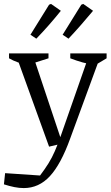

<svg xmlns="http://www.w3.org/2000/svg" viewBox="-46 -756 563 978"><path d="M-26 183 -20 126 158 138Q183 105 201 76Q219 47 233.5 13.5Q248 -20 264 -65L407 -474H467L311 -49Q264 81 208 141.5Q152 202 75 202Q52 202 27 197Q2 192 -26 183ZM204 -9 36 -474H122L272 -25ZM94 -425Q69 -430 45 -438.5Q21 -447 0 -459V-484H201V-459ZM440 -425Q407 -429 375 -438Q343 -447 312 -459V-484H497V-459ZM109 -579 204 -732 214 -736 264 -701Q235 -665 203.5 -629Q172 -593 139 -559ZM273 -579 368 -732 378 -736 428 -701Q398 -665 366.5 -629Q335 -593 303 -559Z"/></svg>

Font: Piazzolla 24pt
Style: Regular
Weight: 400
Designer: Juan Pablo del Peral
Foundry: Huerta Tipografica
Version: Version 2.005